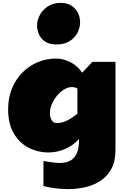

<svg xmlns="http://www.w3.org/2000/svg" viewBox="-20 -1034 871 1325"><path d="M525.9 -75.2Q483.4 -28.8 428.5 -5.4Q373.5 18.1 314.9 18.1Q241.2 18.1 177.5 -14.6Q113.8 -47.4 75 -113.5Q36.1 -179.7 36.1 -278.8Q36.1 -358.9 62.7 -423.6Q89.4 -488.3 135.5 -534.4Q181.6 -580.6 241 -605.2Q300.3 -629.9 365.2 -629.9Q417.5 -629.9 467.3 -604.2Q517.1 -578.6 546.9 -532.2L617.2 -606.9H776.9V0Q776.9 78.1 749 130.4Q721.2 182.6 674.3 213.4Q627.4 244.1 569.3 257.6Q511.2 271 450.2 271Q405.3 271 361.8 265.4Q318.4 259.8 279.8 250V77.1Q304.7 80.1 334.2 85.4Q363.8 90.8 393.1 90.8Q428.2 90.8 458.5 77.9Q488.8 64.9 507.3 29.1Q525.9 -6.8 525.9 -75.2ZM372.1 -185.1Q402.8 -185.1 429.7 -196.3Q456.5 -207.5 478 -222.7Q499.5 -237.8 514.2 -249V-422.9Q497.1 -433.1 476.1 -433.1Q449.2 -433.1 422.4 -416.7Q395.5 -400.4 373.3 -373.3Q351.1 -346.2 337.6 -314.5Q324.2 -282.7 324.2 -252Q324.2 -229 335 -207Q345.7 -185.1 372.1 -185.1ZM398.9 -1014.2Q443.4 -1014.2 473.1 -994.9Q502.9 -975.6 517.8 -945.3Q532.7 -915 532.7 -880.9Q532.7 -843.8 514.6 -808.3Q496.6 -772.9 460.4 -750Q424.3 -727.1 369.6 -727.1Q323.2 -727.1 293.7 -745.6Q264.2 -764.2 250 -794.4Q235.8 -824.7 235.8 -858.9Q235.8 -895.5 255.4 -931.4Q274.9 -967.3 311.5 -990.7Q348.1 -1014.2 398.9 -1014.2Z"/></svg>

Font: Rammetto One
Style: Regular
Weight: 400
Designer: Vernon Adams
Foundry: Vernon Adams
Version: Version 1.100; ttfautohint (v1.8.4.7-5d5b)